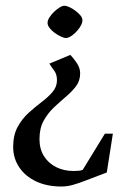

<svg xmlns="http://www.w3.org/2000/svg" viewBox="-20 -482 445 675"><path d="M227.2 -289Q236.9 -279.6 249.4 -261.4Q261.8 -243.3 261.8 -224.4Q261.8 -198.1 247.3 -178.9Q232.7 -159.8 211.8 -142.1Q190.8 -124.4 169.4 -104.2Q148 -83.9 133.4 -57.4Q118.8 -30.9 118.8 7Q118.8 41.7 134.5 66.8Q150.2 91.9 177.4 105.5Q204.7 119.1 237.7 119.1Q247 119.1 256.5 118.3Q265.9 117.6 270.9 115L348.7 -12H376.8L355.4 124.4Q310.8 141.1 282.5 152.2Q254.2 163.2 234.7 168.4Q215.3 173.7 195.8 173.7Q144.9 173.7 106.8 155.7Q68.8 137.7 47.5 106Q26.3 74.3 26.3 34.3Q26.3 -6.6 41.8 -35.4Q57.3 -64.1 80.3 -85Q103.3 -105.9 126.3 -123.3Q149.3 -140.6 164.8 -158.8Q180.3 -177.1 180.3 -200Q180.3 -220.6 170.4 -233.7Q160.6 -246.8 153.6 -258.3ZM206.2 -461.7Q213.5 -461.7 223.8 -457Q234.2 -452.4 244.9 -444.4Q255.6 -436.5 262.7 -427.9Q269.8 -419.3 269.8 -410.3Q269.8 -399.2 259.6 -384.5Q249.5 -369.8 235.7 -359.1Q222 -348.4 212.1 -348.4Q205 -348.4 194.3 -353.4Q183.6 -358.3 172.5 -366.3Q161.4 -374.2 154.3 -383.7Q147.2 -393.3 147.2 -401.4Q147.2 -410.3 153.6 -420.5Q160.1 -430.8 169.6 -440Q179.1 -449.2 189.1 -455.4Q199 -461.7 206.2 -461.7Z"/></svg>

Font: Ancizar Serif Light
Style: Regular
Weight: 300
Designer: Cesar Puertas, Viviana Monsalve, Julian Moncada, Julian Prieto, Jose Castro, Felipe Aragon, Mariel Hernandez, Sara Alarc
Version: Version 8.100